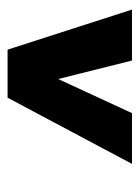

<svg xmlns="http://www.w3.org/2000/svg" viewBox="51 -901 375 517"><g transform="rotate(-90 238.5 -642.5)"><path d="M55.7 -474.6 233.9 -809.6H363.3L471.2 -474.6H334L284.2 -673.3L192.4 -474.6Z"/></g></svg>

Font: Oswald
Style: Bold
Weight: 700
Designer: Vernon Adams
Foundry: Vernon Adams
Version: 3.0; ttfautohint (v0.94.23-7a4d-dirty) -l 8 -r 50 -G 200 -x 